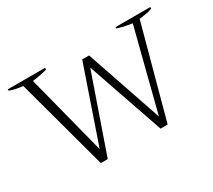

<svg xmlns="http://www.w3.org/2000/svg" viewBox="-101 -682 962 866"><g transform="rotate(-30 380.0 -249.0)"><path d="M77 -476Q32 -481 9 -491V-498H203V-489Q168 -479 126 -474L233 -57L367 -447H403L538 -51L646 -474Q595 -482 570 -491V-498H751V-490Q734 -483 712 -480Q690 -477 683 -476L554 0H517L380 -397L242 0H206Z"/></g></svg>

Font: Trirong ExtraLight
Style: Regular
Weight: 275
Designer: Katatrad Team
Foundry: CadsonDemak
Version: Version 1.001